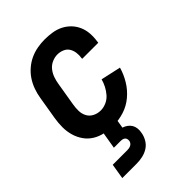

<svg xmlns="http://www.w3.org/2000/svg" viewBox="-220 -624 939 939"><g transform="rotate(-45 250.0 -154.0)"><path d="M209 8Q179 8 150 2Q121 -4 97.5 -18.5Q74 -33 58 -55.5Q42 -78 34 -105.5Q26 -133 26 -162.5Q26 -192 31 -222L51 -342Q55 -367 64 -392Q73 -417 87.5 -439Q102 -461 123 -479Q144 -497 168 -508Q192 -519 217.5 -523.5Q243 -528 268 -528Q294 -528 319.5 -524Q345 -520 367 -509Q389 -498 406 -480.5Q423 -463 433 -440.5Q443 -418 445 -392.5Q447 -367 443 -340L442 -331H331V-336Q334 -354 331.5 -372Q329 -390 320 -404Q311 -418 294.5 -425Q278 -432 260 -432Q241 -432 222 -423.5Q203 -415 190.5 -399Q178 -383 171.5 -364.5Q165 -346 162 -327L142 -207Q138 -185 138.5 -163.5Q139 -142 148.5 -124.5Q158 -107 176.5 -97.5Q195 -88 217 -88Q236 -88 255.5 -96.5Q275 -105 289 -121Q303 -137 312.5 -155.5Q322 -174 327 -193L431 -170Q421 -134 400.5 -100Q380 -66 349.5 -40.5Q319 -15 282 -3.5Q245 8 209 8ZM57 220 70 141H170Q176 141 182.5 140Q189 139 195 136Q201 133 205 127.5Q209 122 210 116Q211 110 209.5 103.5Q208 97 203.5 93Q199 89 192.5 87.5Q186 86 179 86H133L162 -88H254L232 46Q245 50 256 58Q267 66 273.5 77Q280 88 281.5 102Q283 116 280 130Q277 150 266 169Q255 188 237 199.5Q219 211 198 215.5Q177 220 157 220Z"/></g></svg>

Font: Iosevka Term Curly
Style: Bold Italic
Weight: 700
Italic angle: -9°
Designer: Belleve Invis
Foundry: Belleve Invis
Version: Version 32.3.0